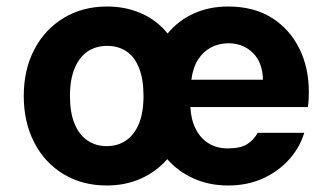

<svg xmlns="http://www.w3.org/2000/svg" viewBox="-20 -558 1017 590"><path d="M308 12Q233 12 175 -23Q117 -58 85 -120.5Q53 -183 53 -263Q53 -344 85.5 -406Q118 -468 176 -503Q234 -538 309 -538Q367 -538 415 -516.5Q463 -495 495 -455Q528 -495 575.5 -516.5Q623 -538 681 -538Q759 -538 814 -504Q869 -470 899 -410.5Q929 -351 929 -276Q929 -266 928.5 -254Q928 -242 926 -229H565Q567 -190 581.5 -161.5Q596 -133 621 -117.5Q646 -102 680 -102Q719 -102 739.5 -115Q760 -128 772 -150H915Q901 -104 868 -67.5Q835 -31 787.5 -9.5Q740 12 681 12Q623 12 575 -9.5Q527 -31 494 -69Q461 -31 413.5 -9.5Q366 12 308 12ZM308 -109Q342 -109 367.5 -126.5Q393 -144 407 -178Q421 -212 421 -263Q421 -314 407.5 -348.5Q394 -383 369 -400Q344 -417 309 -417Q275 -417 249.5 -400Q224 -383 209.5 -348.5Q195 -314 195 -263Q195 -212 209 -178Q223 -144 248.5 -126.5Q274 -109 308 -109ZM568 -313H788Q787 -366 757 -395.5Q727 -425 682 -425Q653 -425 629 -412.5Q605 -400 589 -375.5Q573 -351 568 -313Z"/></svg>

Font: DM Sans 9pt ExtraBold
Style: Regular
Weight: 800
Version: Version 4.004;gftools[0.9.30]